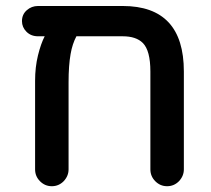

<svg xmlns="http://www.w3.org/2000/svg" viewBox="-20 -608 707 644"><path d="M596.7 -368.2V-40Q596.7 -17.6 580.1 0Q563.5 16.6 540.5 16.6Q517.6 16.6 501 0Q484.4 -16.6 484.4 -40V-368.2Q484.4 -438.5 459 -463.9Q436.5 -486.3 391.6 -486.3H236.3Q222.7 -460.9 216.8 -426.8Q210 -388.7 210 -332V-40Q210 -17.6 193.4 0Q176.8 16.6 153.8 16.6Q130.9 16.6 114.3 0Q97.7 -16.6 97.7 -40V-336.9Q97.7 -382.8 107.4 -422.4Q117.2 -461.9 129.9 -486.3H107.4Q84 -486.3 68.8 -501.5Q53.7 -516.6 53.7 -537.1Q53.7 -559.6 69.8 -573.7Q85.9 -587.9 107.4 -587.9H391.6Q596.7 -587.9 596.7 -368.2Z"/></svg>

Font: FakePearl
Style: SemiBold
Weight: 400
Version: Version 1.2